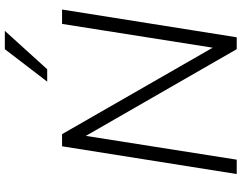

<svg xmlns="http://www.w3.org/2000/svg" viewBox="-120 -856 976 775"><g transform="rotate(-90 367.5 -468.0)"><path d="M53 0 165 -705H214L563 -97L659 -705H717L605 0H557L207 -609L111 0ZM426 -765 557 -936H631L476 -765Z"/></g></svg>

Font: Nunito Sans Light
Style: Italic
Weight: 300
Italic angle: -9°
Designer: Vernon Adams
Foundry: Vernon Adams
Version: Version 3.006; ttfautohint (v1.8.3)